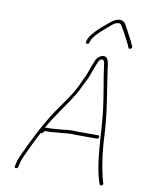

<svg xmlns="http://www.w3.org/2000/svg" viewBox="-93 -899 750 984"><g transform="rotate(10 282.0 -406.5)"><path d="M305.7 -683C311.7 -683 315.4 -686 316.8 -692L318.1 -698C318.9 -701.3 321.5 -706.7 325.8 -714C348.2 -746.6 376.5 -767.1 404.8 -792C417.1 -803 430.6 -815 449.2 -815C457.9 -815 463.3 -805.6 465.7 -800C470.7 -789.7 477.8 -781.1 483.3 -770C495 -746 508.6 -723.9 518.4 -699C522.9 -689.7 540.2 -699.6 535.7 -709C529.5 -721.8 524.3 -735.3 517.7 -748C508.1 -763.3 500.2 -782.5 490.2 -798C483.8 -811.4 474.7 -833 453.3 -833C427.8 -833 411.9 -818.9 393.6 -804C379.5 -790.5 360.2 -776.8 347.3 -763.5C332.6 -748.3 305.9 -722.8 300.1 -698L298.8 -692C297.4 -686 299.7 -683 305.7 -683ZM173.3 -205H187.3C208.3 -205 239.5 -210 258.5 -210C273.9 -212.5 292.6 -214 309.4 -214C317.9 -213.3 325.8 -213 333.2 -213H438.2C444.2 -213 447.9 -216 449.3 -222C450.6 -228 448.3 -231 442.3 -231H337.3C330 -231 322.4 -231.3 314.6 -232C296.1 -232 277.3 -230.7 260.6 -228L236.2 -226C225.3 -225 201.9 -223 191.5 -223H176.5C173.2 -223 170 -222.3 167 -221C206.2 -292.7 256.4 -353.6 296.7 -421C312.2 -446.9 325.9 -480.6 341.3 -508C350.6 -529.5 358.1 -555.8 367.9 -578C374.4 -592.5 378.4 -614.4 394.4 -617C404.7 -619.4 407.3 -605.7 409.1 -598C419.4 -515.8 436 -442.1 445.9 -357C460.1 -234.9 456 -96.4 491.9 9C493.9 14.9 495.9 23.9 506.2 18.5C516.1 13.3 511.4 5.4 509 0C489.5 -72.5 477.9 -157.1 474.6 -241C468.9 -356.9 446.6 -466.2 432.1 -572C428.6 -597.1 428.5 -641.9 394.6 -635C377.3 -631.2 363.9 -617.2 358.3 -599C350.5 -580.1 344.6 -565.7 338.1 -546C330.3 -522.7 323.4 -509.9 312.4 -487C284.9 -421.1 242.5 -368.7 204.3 -313C155.6 -239.9 112.7 -155.2 72.9 -69C66.8 -55.6 59.1 -39.5 56 -26L50.2 -1C48.8 5 51.2 8 57.2 8C63.2 8 66.8 5 68.2 -1L74 -26C76.8 -38.1 82.9 -51.9 89 -65C108.1 -106.4 130 -153.1 151.3 -192C162.6 -186.6 163.6 -205 173.3 -205Z"/></g></svg>

Font: HoneyBee
Style: BLnIt
Weight: 100
Foundry: Cannot Into Space Fonts
Version: Version 0.89